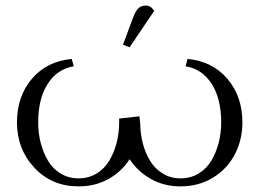

<svg xmlns="http://www.w3.org/2000/svg" viewBox="-20 -663 929 690"><path d="M41 -223.1Q41 -316.9 94.7 -379.9Q148.4 -442.9 237.8 -451.2L245.1 -424.8Q185.5 -415 151.4 -361.6Q117.2 -308.1 117.2 -223.1Q117.2 -185.1 126.2 -149.9Q135.3 -114.7 152.3 -85.7Q169.4 -56.6 198 -39.3Q226.6 -22 262.2 -22Q298.3 -22 326.9 -39.3Q355.5 -56.6 372.8 -85.7Q390.1 -114.7 399.2 -149.9Q408.2 -185.1 408.2 -223.1V-236.8L481 -245.1L483.9 -219.2Q484.4 -181.6 493.4 -147.2Q502.4 -112.8 519.8 -84.5Q537.1 -56.2 565.2 -39.1Q593.3 -22 628.9 -22Q665 -22 693.6 -39.3Q722.2 -56.6 739.5 -85.7Q756.8 -114.7 765.9 -149.9Q774.9 -185.1 774.9 -223.1Q774.9 -308.1 740.7 -361.6Q706.5 -415 647 -424.8L653.8 -451.2Q743.2 -442.9 797.1 -379.9Q851.1 -316.9 851.1 -223.1Q851.1 -160.2 823.7 -107.9Q796.4 -55.7 745.1 -24.4Q693.8 6.8 628.9 6.8Q570.3 6.8 523.2 -19.3Q476.1 -45.4 445.8 -90.8Q416.5 -45.4 369.1 -19.3Q321.8 6.8 262.2 6.8Q166 6.8 103.5 -60.3Q41 -127.4 41 -223.1ZM421.9 -502 456.1 -594.2Q465.8 -621.6 476.3 -632.3Q486.8 -643.1 503.9 -643.1Q522 -643.1 534.2 -624L445.8 -493.2Z"/></svg>

Font: Dihjauti
Style: Regular
Weight: 400
Designer: T. Christopher White
Version: Version 3.0.0